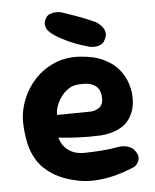

<svg xmlns="http://www.w3.org/2000/svg" viewBox="-51 -736 639 794"><g transform="rotate(-5 268.0 -338.5)"><path d="M246 11Q180 -2 138.5 -28.5Q97 -55 75 -90.5Q53 -126 45 -166.5Q37 -207 36 -247Q35 -296 53.5 -343Q72 -390 106 -426.5Q140 -463 188 -483.5Q236 -504 294 -500Q353 -496 392 -477Q431 -458 453.5 -430.5Q476 -403 486 -371.5Q496 -340 496 -311Q497 -263 471.5 -225Q446 -187 386 -173Q370 -169 348.5 -168Q327 -167 303.5 -167Q280 -167 257 -168Q234 -169 216 -170.5Q198 -172 187 -173Q176 -174 176 -174Q179 -160 190 -143Q201 -126 222.5 -114Q244 -102 279 -102Q317 -103 344.5 -105Q372 -107 389.5 -109.5Q407 -112 415 -113.5Q423 -115 423 -115Q423 -115 430 -115.5Q437 -116 448.5 -114.5Q460 -113 471.5 -106.5Q483 -100 491 -87Q500 -72 499 -61Q498 -50 493 -42Q488 -34 482.5 -30Q477 -26 477 -26Q477 -26 456 -17.5Q435 -9 401.5 0.5Q368 10 327 14Q286 18 246 11ZM179 -268 319 -270Q319 -270 324 -270.5Q329 -271 337 -273.5Q345 -276 352.5 -281Q360 -286 365 -295.5Q370 -305 370 -319Q370 -343 361 -358.5Q352 -374 332 -381.5Q312 -389 277 -386Q254 -385 235 -372Q216 -359 203 -340Q190 -321 183.5 -301.5Q177 -282 179 -268ZM338 -537Q324 -541 303.5 -547.5Q283 -554 261 -563.5Q239 -573 217 -585Q195 -597 178 -612Q178 -612 173.5 -616.5Q169 -621 165 -629Q161 -637 160.5 -647.5Q160 -658 168 -671Q174 -682 185 -686.5Q196 -691 206.5 -691.5Q217 -692 224 -691Q231 -690 231 -690Q257 -681 289.5 -670Q322 -659 371 -637Q371 -637 379 -631.5Q387 -626 396 -616Q405 -606 408 -591.5Q411 -577 400 -558Q395 -547 384.5 -542Q374 -537 363.5 -536Q353 -535 345.5 -536Q338 -537 338 -537Z"/></g></svg>

Font: Sour Gummy
Style: Bold
Weight: 700
Designer: Stefie Justprince
Foundry: Eifetstype
Version: Version 1.000